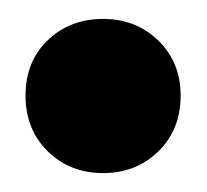

<svg xmlns="http://www.w3.org/2000/svg" viewBox="-20 -388 219 203"><path d="M7 -287Q7 -323 30.5 -345.5Q54 -368 89 -368Q124 -368 147.5 -345Q171 -322 171 -287Q171 -251 147.5 -228Q124 -205 89 -205Q54 -205 30.5 -228Q7 -251 7 -287Z"/></svg>

Font: Space Grotesk Frontify Medium
Style: Regular
Weight: 500
Designer: Florian Karsten
Version: Version 2.000